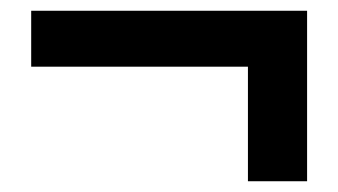

<svg xmlns="http://www.w3.org/2000/svg" viewBox="-20 -446 629 357"><path d="M441 -109H551V-426H38V-322H441Z"/></svg>

Font: Kinto Sans
Style: Bold
Weight: 700
Designer: Authors: Ryoko NISHIZUKA  (kana & ideographs); Paul D. Hunt (Latin, Greek & Cyrillic); Wenlong ZHANG  (bopomofo); Sandol
Foundry: Adobe Systems Incorporated, ookami Inc.
Version: Version 0.001